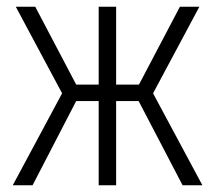

<svg xmlns="http://www.w3.org/2000/svg" viewBox="-20 -552 640 572"><path d="M18 0 165 -274 27 -532H85L207 -300H274V-532H326V-300H394L516 -532H574L436 -274L583 0H524L393 -251H326V0H274V-251H207L77 0Z"/></svg>

Font: Noto Sans Mono Light
Style: Regular
Weight: 300
Designer: Monotype Design Team
Foundry: Monotype Imaging Inc.
Version: Version 2.014; ttfautohint (v1.8.4.7-5d5b)